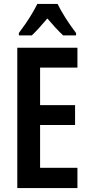

<svg xmlns="http://www.w3.org/2000/svg" viewBox="-20 -957 458 977"><path d="M374 0H68V-714H374V-613H184V-422H362V-321H184V-103H374ZM273 -937Q289 -904 314.5 -864Q340 -824 367 -789V-777H301Q283 -794 263 -815.5Q243 -837 221 -863Q199 -837 178.5 -814.5Q158 -792 142 -777H76V-789Q92 -810 110.5 -837Q129 -864 144.5 -890.5Q160 -917 170 -937Z"/></svg>

Font: Noto Sans Khmer UI ExtraCondensed SemiBold
Style: Regular
Weight: 600
Width: 2
Designer: Danh Hong and the Monotype Design Team
Foundry: Monotype Imaging Inc.
Version: Version 2.002; ttfautohint (v1.8.4.7-5d5b)